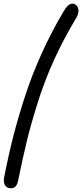

<svg xmlns="http://www.w3.org/2000/svg" viewBox="-20 -870 444 1038"><path d="M40 147.9Q18.6 147.9 8.1 132.8Q-2.4 117.7 2 90.8Q25.9 -31.7 53.2 -138.2Q80.6 -244.6 118.4 -359.1Q156.2 -473.6 207.5 -585.9Q258.8 -698.2 321.8 -805.2Q336.4 -829.6 347.7 -839.8Q358.9 -850.1 372.1 -850.1Q384.3 -850.1 393.6 -840.6Q402.8 -831.1 404.3 -814Q405.8 -796.9 392.1 -772.9Q325.2 -662.1 273.7 -549.3Q222.2 -436.5 185.8 -321.3Q149.4 -206.1 126.2 -111.8Q103 -17.6 78.1 106Q69.8 147.9 40 147.9Z"/></svg>

Font: Shantell Sans Irregular
Style: Regular
Weight: 300
Designer: Stephen Nixon, Anya Danilova, Shantell Martin
Foundry: Arrow Type
Version: Version 1.006;[9816181b4]